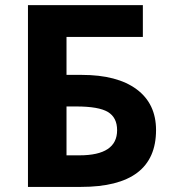

<svg xmlns="http://www.w3.org/2000/svg" viewBox="-20 -734 678 754"><path d="M292 -124Q439.9 -124 439.9 -222.7Q439.9 -272.5 403.8 -294.2Q367.7 -315.9 279.8 -315.9H241.2V-124ZM241.2 -439.9H300.8Q440.4 -439.9 516.6 -383.3Q592.8 -326.7 592.8 -223.1Q592.8 0 297.9 0H89.8V-713.9H541V-588.9H241.2Z"/></svg>

Font: OpenSans-Bold
Style: Bold
Weight: 700
Foundry: Ascender Corporation
Version: Version 1.10